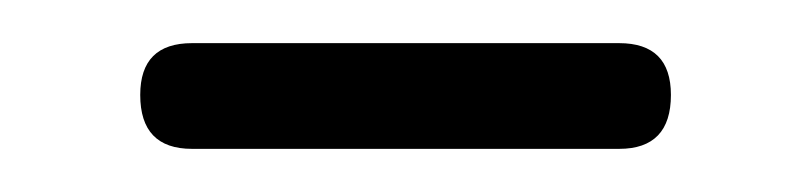

<svg xmlns="http://www.w3.org/2000/svg" viewBox="-20 -321 373 89"><path d="M69 -252Q45 -252 45 -277Q45 -301 69 -301H267Q291 -301 291 -277Q291 -252 267 -252H168Z"/></svg>

Font: GenSenRounded TW L
Style: Regular
Weight: 300
Version: Version 1.501;PS 1;hotconv 16.6.51;makeotf.lib2.5.65220